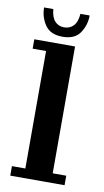

<svg xmlns="http://www.w3.org/2000/svg" viewBox="-78 -687 393 726"><g transform="rotate(10 119.0 -324.0)"><path d="M15.5 0V-36.5H67V-487.5H15.5V-523.5H172V-36.5H224V0ZM118.5 -551.5Q71.5 -551.5 51.2 -581.8Q31 -612 31 -648.5H66.5Q69 -617.5 82.8 -602.5Q96.5 -587.5 118.5 -587.5Q140.5 -587.5 154.5 -602.5Q168.5 -617.5 170.5 -648.5H206Q206 -612 186 -581.8Q166 -551.5 118.5 -551.5Z"/></g></svg>

Font: Imbue 10pt SemiBold
Style: Regular
Weight: 600
Designer: Tyler Finck
Foundry: Etcetera Type Company
Version: Version 1.102; ttfautohint (v1.8.3)